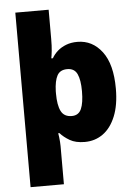

<svg xmlns="http://www.w3.org/2000/svg" viewBox="-64 -808 771 1096"><g transform="rotate(-5 321.5 -260.0)"><path d="M600 -278Q600 -184 573.5 -119.5Q547 -55 501.5 -22.5Q456 10 397 10Q345 10 311.5 -9.5Q278 -29 257 -53H250Q252 -43 253.5 -29.5Q255 -16 256 -3Q257 10 257 21V240H66V-760H257V-592Q257 -552 254 -524.5Q251 -497 248 -482H257Q270 -505 290.5 -523Q311 -541 339.5 -552Q368 -563 404 -563Q490 -563 545 -490.5Q600 -418 600 -278ZM406 -280Q406 -345 390 -379Q374 -413 333 -413Q292 -413 275.5 -383Q259 -353 257 -293V-279Q257 -213 274.5 -178.5Q292 -144 336 -144Q375 -144 390.5 -178.5Q406 -213 406 -280Z"/></g></svg>

Font: Noto Sans Cham Black
Style: Regular
Weight: 900
Version: Version 2.002